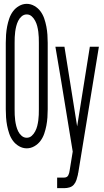

<svg xmlns="http://www.w3.org/2000/svg" viewBox="-20 -763 540 998"><path d="M119 8Q98 8 79 -3Q60 -14 47.5 -31Q35 -48 28 -68.5Q21 -89 17 -110Q13 -131 11.5 -152.5Q10 -174 10 -195V-540Q10 -561 11.5 -582.5Q13 -604 17 -625Q21 -646 28 -666.5Q35 -687 47.5 -704Q60 -721 79 -732Q98 -743 119 -743Q140 -743 159 -732Q178 -721 190.5 -704Q203 -687 210 -666.5Q217 -646 221 -625Q225 -604 226.5 -582.5Q228 -561 228 -540V-195Q228 -174 226.5 -152.5Q225 -131 221 -110Q217 -89 210 -68.5Q203 -48 190.5 -31Q178 -14 159 -3Q140 8 119 8ZM119 -47Q134 -47 145 -57Q156 -67 163 -80.5Q170 -94 173.5 -108Q177 -122 179 -136.5Q181 -151 181.5 -165.5Q182 -180 182 -195V-540Q182 -555 181.5 -569.5Q181 -584 179 -598.5Q177 -613 173.5 -627Q170 -641 163 -654.5Q156 -668 145 -678Q134 -688 119 -688Q104 -688 92.5 -678Q81 -668 74.5 -654.5Q68 -641 64.5 -627Q61 -613 59 -598.5Q57 -584 56.5 -569.5Q56 -555 56 -540V-195Q56 -180 56.5 -165.5Q57 -151 59 -136.5Q61 -122 64.5 -108Q68 -94 74.5 -80.5Q81 -67 92.5 -57Q104 -47 119 -47ZM277 215V160H314Q321 160 326.5 157Q332 154 335 148Q338 142 339.5 136Q341 130 342 123Q342 123 342 123Q342 123 342 123Q342 123 342 123Q342 123 342 123L358 25L299 -336L268 -520H315L381 -106L447 -520H494L387 134Q386 137 385.5 139.5Q385 142 385 144V145Q382 158 377.5 172Q373 186 364 196.5Q355 207 341.5 211Q328 215 314 215Z"/></svg>

Font: Iosevka SS04 Light
Style: Regular
Weight: 300
Monospace: yes
Designer: Belleve Invis
Foundry: Belleve Invis
Version: Version 19.0.0; ttfautohint (v1.8.4)